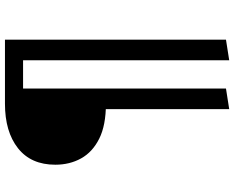

<svg xmlns="http://www.w3.org/2000/svg" viewBox="-105 -624 944 774"><g transform="rotate(-90 367.0 -237.0)"><path d="M336 -689H594V202L511 215V-616H397V202L314 215V-643ZM336 -689V-282Q249 -282 195 -309Q141 -336 115.5 -382Q90 -428 90 -486Q90 -584 156.5 -636.5Q223 -689 336 -689Z"/></g></svg>

Font: Fira Sans Variable
Style: Regular
Weight: 400
Designer: Carrois Corporate & Edenspiekermann AG
Foundry: Carrois Corporate GbR & Edenspiekermann AG
Version: Version 4.202